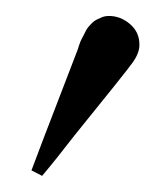

<svg xmlns="http://www.w3.org/2000/svg" viewBox="-20 -720 207 238"><path d="M19 -508.8Q22.9 -520 76.2 -658.2Q76.2 -658.2 78.1 -664.1Q80.1 -669.9 81.1 -671.4Q82 -672.9 84.5 -678Q86.9 -683.1 88.4 -685.1Q89.8 -687 93 -690.4Q96.2 -693.8 99.1 -695.3Q102.1 -696.8 106 -698.5Q109.9 -700.2 115.2 -700.2Q129.4 -700.2 141.1 -690.2Q152.8 -680.2 152.8 -665V-664.1Q152.8 -654.3 144.5 -642.6Q136.2 -630.9 73.2 -553.2Q48.3 -521 32.2 -502Z"/></svg>

Font: CMU Concrete
Style: Roman
Weight: 500
Version: Version 0.7.0